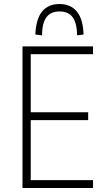

<svg xmlns="http://www.w3.org/2000/svg" viewBox="-20 -936 544 956"><path d="M92 0V-705H443V-666H133V-377H419V-338H133V-39H443V0ZM189 -760 156 -764Q159 -841 189.5 -878.5Q220 -916 276 -916Q332 -916 363 -878Q394 -840 396 -764L364 -760Q363 -821 342 -850Q321 -879 276 -879Q233 -879 211.5 -850.5Q190 -822 189 -760Z"/></svg>

Font: Nunito Sans 10pt Condensed ExtraLight
Style: Regular
Weight: 250
Width: 3
Designer: Vernon Adams
Foundry: Vernon Adams
Version: Version 3.101;gftools[0.9.27]